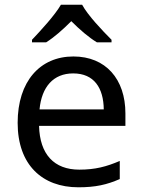

<svg xmlns="http://www.w3.org/2000/svg" viewBox="-20 -786 604 816"><path d="M329 -766H239C213 -721 153 -656 116 -617V-606H176C211 -628 247 -660 283 -696C319 -660 357 -627 392 -606H454V-617C416 -655 353 -721 329 -766ZM292 -546C150 -546 55 -440 55 -264C55 -85 160 10 313 10C386 10 434 -1 489 -25V-102C433 -78 385 -65 317 -65C210 -65 149 -130 146 -251H513V-304C513 -450 429 -546 292 -546ZM291 -474C380 -474 420 -412 421 -321H148C157 -417 207 -474 291 -474Z"/></svg>

Font: Noto Sans Elbasan
Style: Regular
Weight: 400
Designer: Monotype Design Team
Foundry: Monotype Imaging Inc.
Version: Version 2.004